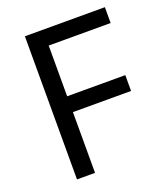

<svg xmlns="http://www.w3.org/2000/svg" viewBox="-132 -807 783 900"><g transform="rotate(-20 259.5 -357.0)"><path d="M187 0H97V-714H496V-635H187V-382H477V-303H187Z"/></g></svg>

Font: lbangla25
Style: Book
Weight: 400
Designer: Jelle Bosma - Monotype Design Team
Foundry: Monotype Imaging Inc.
Version: Version 2.003